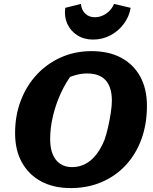

<svg xmlns="http://www.w3.org/2000/svg" viewBox="-20 -947 780 980"><path d="M341 13Q253 13 189.5 -21.5Q126 -56 91.5 -118.5Q57 -181 57 -267Q57 -358 86.5 -434.5Q116 -511 168.5 -567Q221 -623 292 -654.5Q363 -686 447 -686Q535 -686 598 -652.5Q661 -619 695.5 -556.5Q730 -494 730 -407Q730 -314 702 -237Q674 -160 622 -104Q570 -48 498.5 -17.5Q427 13 341 13ZM348 -94Q384 -94 415 -110Q446 -126 470.5 -157Q495 -188 513 -232Q523 -260 531.5 -297.5Q540 -335 545.5 -371.5Q551 -408 551 -433Q551 -502 519.5 -537Q488 -572 425 -572Q393 -572 361.5 -562.5Q330 -553 290 -534L353 -575Q317 -529 291 -472.5Q265 -416 250.5 -355.5Q236 -295 236 -237Q236 -191 249 -159.5Q262 -128 287 -111Q312 -94 348 -94ZM455 -745Q409 -745 374.5 -767Q340 -789 323.5 -825.5Q307 -862 313 -907L393 -927Q396 -896 415 -877.5Q434 -859 465 -859Q495 -859 522.5 -878Q550 -897 562 -927L647 -907Q639 -861 611 -824Q583 -787 542.5 -766Q502 -745 455 -745Z"/></svg>

Font: Piazzolla Thin Black
Style: Italic
Weight: 900
Italic angle: -11.3°
Version: Version 2.005